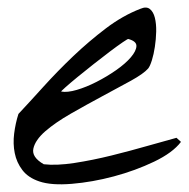

<svg xmlns="http://www.w3.org/2000/svg" viewBox="-20 -486 494 503"><path d="M83 -10.7Q53.7 -20.5 38.6 -40.5Q23.4 -60.5 18.6 -85Q13.7 -109.4 17.1 -136.2Q20.5 -163.1 28.3 -187.5Q57.6 -218.8 94.2 -259.3Q130.9 -299.8 171.9 -338.9Q212.9 -377.9 257.3 -411.6Q301.8 -445.3 347.7 -462.9Q363.3 -469.7 372.6 -462.4Q381.8 -455.1 385.7 -439.5Q389.6 -423.8 389.2 -403.3Q388.7 -382.8 385.7 -363.3Q382.8 -343.8 377.9 -328.1Q373 -312.5 368.2 -306.6Q356.4 -293 322.8 -274.4Q289.1 -255.9 248 -233.9Q207 -211.9 166 -188.5Q125 -165 98.6 -142.1Q72.3 -119.1 67.4 -96.7Q62.5 -74.2 94.7 -55.7Q127.9 -51.8 175.3 -59.1Q222.7 -66.4 272 -78.6Q321.3 -90.8 367.2 -104Q413.1 -117.2 442.4 -125L454.1 -114.3Q432.6 -85.9 383.8 -62.5Q335 -39.1 278.3 -23.9Q221.7 -8.8 168 -4.4Q114.3 0 83 -10.7ZM316.4 -383.8Q315.4 -384.8 301.8 -375.5Q288.1 -366.2 268.1 -351.1Q248 -335.9 225.1 -317.9Q202.1 -299.8 183.1 -284.2Q164.1 -268.6 151.4 -257.3Q138.7 -246.1 140.6 -246.1Q156.2 -243.2 181.2 -250.5Q206.1 -257.8 232.9 -271.5Q259.8 -285.2 284.2 -302.2Q308.6 -319.3 322.8 -335.9Q336.9 -352.5 337.4 -365.2Q337.9 -377.9 316.4 -383.8Z"/></svg>

Font: Nothing You Could Do
Style: Regular
Weight: 400
Version: Version 1.005